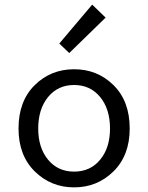

<svg xmlns="http://www.w3.org/2000/svg" viewBox="-20 -797 640 829"><path d="M60 -242Q60 -360 129.5 -429Q199 -498 300 -498Q401 -498 470.5 -429Q540 -360 540 -242Q540 -126 470 -57Q400 12 300 12Q200 12 130 -57Q60 -126 60 -242ZM455 -242Q455 -326 412.5 -378Q370 -430 300 -430Q230 -430 187.5 -378Q145 -326 145 -242Q145 -159 187.5 -107.5Q230 -56 300 -56Q370 -56 412.5 -107.5Q455 -159 455 -242ZM279 -568 236 -609 378 -777 436 -721Z"/></svg>

Font: TypoPRO Source Code Pro
Style: Regular
Weight: 400
Monospace: yes
Designer: Paul D. Hunt, Teo Tuominen
Foundry: Adobe Systems Incorporated
Version: Version 2.010;PS 1.0;hotconv 1.0.84;makeotf.lib2.5.63406